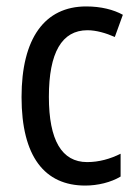

<svg xmlns="http://www.w3.org/2000/svg" viewBox="-20 -567 427 597"><path d="M245 10C284 10 325 0 355 -18V-89C323 -73 288 -63 251 -63C172 -63 132 -131 132 -266C132 -403 172 -473 252 -473C279 -473 310 -464 337 -452L362 -521C333 -537 294 -547 248 -547C119 -547 47 -448 47 -265C47 -80 119 10 245 10Z"/></svg>

Font: Noto Sans Bengali Condensed
Style: Regular
Weight: 400
Width: 3
Designer: Jelle Bosma - Monotype Design Team
Foundry: Monotype Imaging Inc.
Version: Version 2.003